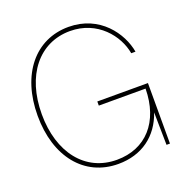

<svg xmlns="http://www.w3.org/2000/svg" viewBox="-133 -853 934 978"><g transform="rotate(-20 334.5 -363.5)"><path d="M344.7 7.8C472.7 7.8 565.4 -61.5 604.5 -176.8L607.4 0H626V-328.1H351.6V-305.7H605C603 -126 502 -14.6 344.7 -14.6C173.3 -14.6 63.5 -155.8 63.5 -363.3C63.5 -573.7 175.3 -712.9 342.8 -712.9C491.7 -712.9 581.1 -599.1 598.1 -500H621.1C603.5 -603.5 512.2 -735.4 342.8 -735.4C162.1 -735.4 41 -587.4 41 -363.3C41 -141.1 160.6 7.8 344.7 7.8Z"/></g></svg>

Font: Raveo Display Display Thin
Style: Regular
Weight: 100
Designer: Jakub Foglar, Rasmus Andersson (Inter)
Foundry: Jakubfoglar.com
Version: Version 1.100;Glyphs 3.2.3 (3260)